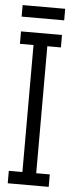

<svg xmlns="http://www.w3.org/2000/svg" viewBox="-56 -816 316 845"><g transform="rotate(5 102.5 -393.5)"><path d="M12 -616H72V-55H12V0H193V-55H133V-616H193V-671H12ZM197 -736V-787H9V-736Z"/></g></svg>

Font: Stint Ultra Condensed
Style: Regular
Weight: 400
Width: 1
Designer: Astigmatic (AOETI)
Foundry: Astigmatic (AOETI)
Version: Version 1.000